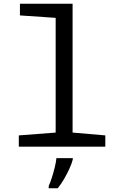

<svg xmlns="http://www.w3.org/2000/svg" viewBox="-20 -780 640 1021"><path d="M80 0V-60L276 -75V-685L86 -698V-760H366V-75L540 -60V0ZM239 209Q247 192 255.5 165.5Q264 139 271 110.5Q278 82 280 61H367V68Q363 86 350.5 114Q338 142 321.5 170.5Q305 199 287 221H239Z"/></svg>

Font: Noto Sans Mono
Style: Regular
Weight: 400
Designer: Monotype Design Team
Foundry: Monotype Imaging Inc.
Version: Version 2.014